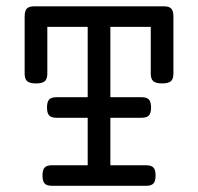

<svg xmlns="http://www.w3.org/2000/svg" viewBox="-20 -600 640 620"><path d="M263.2 -286.1V-513.2H132.8V-362.3Q132.8 -345.2 124.8 -337.9Q116.7 -330.6 96.2 -330.6Q75.7 -330.6 67.6 -337.9Q59.6 -345.2 59.6 -362.3V-546.4Q59.6 -564.9 66.7 -572.3Q73.7 -579.6 90.3 -579.6H509.3Q525.9 -579.6 533 -572.3Q540 -564.9 540 -546.4V-362.3Q540 -345.2 532 -337.9Q523.9 -330.6 503.4 -330.6Q482.9 -330.6 474.9 -337.9Q466.8 -345.2 466.8 -362.3V-513.2H336.4V-286.1H437Q453.6 -286.1 460.7 -278.8Q467.8 -271.5 467.8 -252.9Q467.8 -234.4 460.7 -227.1Q453.6 -219.7 437 -219.7H336.4V-66.4H451.7Q468.3 -66.4 475.3 -59.1Q482.4 -51.8 482.4 -33.2Q482.4 -14.6 475.3 -7.3Q468.3 0 451.7 0H147.9Q131.3 0 124.3 -7.3Q117.2 -14.6 117.2 -33.2Q117.2 -51.8 124.3 -59.1Q131.3 -66.4 147.9 -66.4H263.2V-219.7H162.6Q146 -219.7 138.9 -227.1Q131.8 -234.4 131.8 -252.9Q131.8 -271.5 138.9 -278.8Q146 -286.1 162.6 -286.1Z"/></svg>

Font: Courier Prime
Style: Regular
Weight: 400
Designer: Alan Dague-Greene
Foundry: Quote-Unquote Apps
Version: Version 1.203